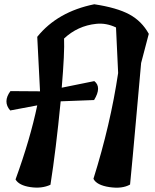

<svg xmlns="http://www.w3.org/2000/svg" viewBox="-20 -882 729 902"><path d="M168 -454 155 -709Q250 -827 423 -862Q529 -846 587.5 -814.5Q646 -783 679 -723L643 -586Q637 -521 619.5 -323.5Q602 -126 591 -15Q554 6 494 -3Q434 -12 419 -42Q499 -297 535 -539L525 -753Q479 -775 432 -770Q345 -761 281 -701Q284 -635 270 -470L423 -501Q459 -473 422 -412L265 -406Q243 -179 217 -14Q176 5 122.5 -3Q69 -11 53 -39Q122 -229 155 -387L28 -363Q-8 -404 29 -454L168 -453Z"/></svg>

Font: Tillana SemiBold
Style: Regular
Weight: 600
Designer: Lipi Raval (Devanagari, Latin), Jonny Pinhorn (Latin)
Foundry: Indian Type Foundry
Version: Version 2.003;PS 1.0;hotconv 1.0.79;makeotf.lib2.5.61930; tt